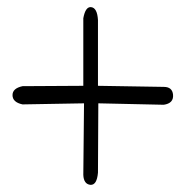

<svg xmlns="http://www.w3.org/2000/svg" viewBox="-20 -607 540 537"><path d="M254 -367 438 -364Q462 -364 464 -342Q466 -318 438 -314L255 -318L254 -124Q251 -89 233 -90Q214 -92 213 -118L215 -318L43 -315Q15 -321 15 -341Q15 -360 43 -366L213 -367V-556Q219 -589 235 -587Q252 -585 254 -551Z"/></svg>

Font: Yomogi
Style: Regular
Weight: 400
Designer: satsuyako
Foundry: satsuyako
Version: Version 3.100